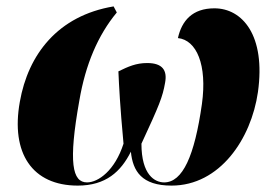

<svg xmlns="http://www.w3.org/2000/svg" viewBox="-20 -570 869 600"><path d="M223 10C311 10 358 -34 389 -96C395 -35 423 10 516 10C667 10 765 -136 786 -282C811 -460 737 -544 650 -544C581 -544 548 -505 536 -451C594 -445 628 -368 611 -245C588 -83 551 0 493 0C464 0 422 -23 422 -121C478 -242 488 -266 496 -312C503 -350 488 -373 440 -373C405 -373 381 -362 350 -347C352 -301 355 -240 366 -121C339 -37 287 0 252 0C206 0 193 -61 228 -256C247 -368 286 -460 345 -531L335 -550C161 -521 68 -400 42 -252C13 -91 81 10 223 10Z"/></svg>

Font: Noto Serif Display Black
Style: Italic
Weight: 900
Italic angle: -12°
Designer: Monotype Design Team
Foundry: Monotype Imaging Inc.
Version: Version 2.009